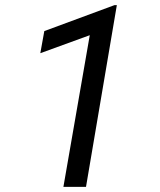

<svg xmlns="http://www.w3.org/2000/svg" viewBox="-20 -731 627 751"><path d="M316.4 0H228L331.1 -593.3L137.7 -522.9L153.3 -609.4L427.7 -710.9H437Z"/></svg>

Font: TypoPRO Roboto Mono
Style: Italic
Weight: 400
Designer: Google
Version: Version 2.000986; 2015; ttfautohint (v1.3)